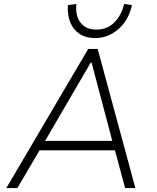

<svg xmlns="http://www.w3.org/2000/svg" viewBox="-20 -953 796 973"><path d="M12 0 427 -705H475L666 0H614L559 -204L590 -191H154L188 -204L68 0ZM440 -636 202 -228 179 -239H581L552 -228L444 -636ZM462 -760Q417 -760 385 -780Q353 -800 337 -837.5Q321 -875 324 -927L367 -933Q361 -874 388 -838.5Q415 -803 468 -803Q523 -803 559.5 -839.5Q596 -876 609 -933L649 -927Q631 -849 579 -804.5Q527 -760 462 -760Z"/></svg>

Font: Nunito Sans 7pt ExtraLight
Style: Italic
Weight: 250
Italic angle: -9°
Designer: Vernon Adams
Foundry: Vernon Adams
Version: Version 3.101;gftools[0.9.27]